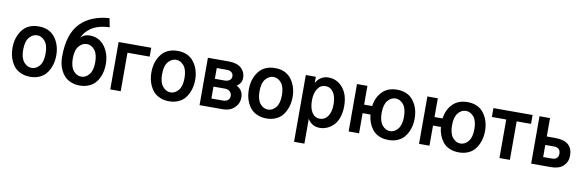

<svg xmlns="http://www.w3.org/2000/svg" viewBox="-63 -1418 6845 2248"><g transform="rotate(10 3359.0 -294.5)"><path d="M162.1 -281.2Q162.1 -183.6 202.1 -135.7Q242.2 -87.9 295.9 -87.9Q348.6 -87.9 388.7 -135.7Q428.7 -183.6 428.7 -281.2Q428.7 -380.9 388.7 -428.2Q348.6 -475.6 295.9 -475.6Q243.2 -475.6 202.6 -428.2Q162.1 -380.9 162.1 -281.2ZM35.2 -281.2Q35.2 -407.2 101.6 -494.1Q168 -581.1 295.9 -581.1Q422.9 -581.1 489.3 -494.1Q555.7 -407.2 555.7 -281.2Q555.7 -242.2 548.3 -203.1Q541 -164.1 522.5 -123.5Q503.9 -83 475.6 -52.2Q447.3 -21.5 400.9 -2Q354.5 17.6 295.9 17.6Q238.3 17.6 191.9 -1.5Q145.5 -20.5 116.7 -50.3Q87.9 -80.1 68.8 -120.6Q49.8 -161.1 42.5 -200.7Q35.2 -240.2 35.2 -281.2Z M625 -281.2Q625 -553.7 754.9 -683.6Q876 -804.7 1093.8 -820.3L1114.3 -714.8Q1044.9 -712.9 988.8 -696.8Q932.6 -680.7 897.5 -655.8Q862.3 -630.9 840.8 -606.9Q819.3 -583 806.6 -557.6L793.9 -534.2Q808.6 -552.7 837.4 -566.4Q866.2 -580.1 899.4 -580.1Q1014.6 -580.1 1079.6 -492.7Q1144.5 -405.3 1144.5 -281.2Q1144.5 -242.2 1137.7 -203.1Q1130.9 -164.1 1112.3 -123.5Q1093.8 -83 1065.4 -52.2Q1037.1 -21.5 990.7 -2Q944.3 17.6 885.7 17.6Q828.1 17.6 781.7 -1.5Q735.4 -20.5 706.5 -50.3Q677.7 -80.1 658.7 -120.1Q639.6 -160.2 632.3 -200.2Q625 -240.2 625 -281.2ZM752 -281.2Q752 -183.6 792 -135.7Q832 -87.9 885.7 -87.9Q938.5 -87.9 978.5 -135.7Q1018.6 -183.6 1018.6 -281.2Q1018.6 -380.9 978.5 -428.2Q938.5 -475.6 885.7 -475.6Q833 -475.6 792.5 -428.2Q752 -380.9 752 -281.2Z M1247.1 0V-563.5H1634.8V-458H1371.1V0Z M1813.5 -281.2Q1813.5 -183.6 1853.5 -135.7Q1893.6 -87.9 1947.3 -87.9Q2000 -87.9 2040 -135.7Q2080.1 -183.6 2080.1 -281.2Q2080.1 -380.9 2040 -428.2Q2000 -475.6 1947.3 -475.6Q1894.5 -475.6 1854 -428.2Q1813.5 -380.9 1813.5 -281.2ZM1686.5 -281.2Q1686.5 -407.2 1752.9 -494.1Q1819.3 -581.1 1947.3 -581.1Q2074.2 -581.1 2140.6 -494.1Q2207 -407.2 2207 -281.2Q2207 -242.2 2199.7 -203.1Q2192.4 -164.1 2173.8 -123.5Q2155.3 -83 2127 -52.2Q2098.6 -21.5 2052.2 -2Q2005.9 17.6 1947.3 17.6Q1889.6 17.6 1843.3 -1.5Q1796.9 -20.5 1768.1 -50.3Q1739.3 -80.1 1720.2 -120.6Q1701.2 -161.1 1693.8 -200.7Q1686.5 -240.2 1686.5 -281.2Z M2308.6 0V-563.5H2555.7Q2655.3 -563.5 2705.6 -518.1Q2755.9 -472.7 2755.9 -404.3Q2755.9 -337.9 2696.3 -299.8Q2775.4 -261.7 2775.4 -171.9Q2775.4 -100.6 2722.2 -50.3Q2668.9 0 2585 0ZM2431.6 -100.6H2570.3Q2604.5 -100.6 2627 -118.7Q2649.4 -136.7 2649.4 -169.9Q2649.4 -199.2 2627.4 -220.7Q2605.5 -242.2 2568.4 -242.2H2431.6ZM2431.6 -335H2546.9Q2583 -335 2606 -351.6Q2628.9 -368.2 2628.9 -399.4Q2628.9 -426.8 2609.4 -444.8Q2589.8 -462.9 2548.8 -462.9H2431.6Z M2971.7 -281.2Q2971.7 -183.6 3011.7 -135.7Q3051.8 -87.9 3105.5 -87.9Q3158.2 -87.9 3198.2 -135.7Q3238.3 -183.6 3238.3 -281.2Q3238.3 -380.9 3198.2 -428.2Q3158.2 -475.6 3105.5 -475.6Q3052.7 -475.6 3012.2 -428.2Q2971.7 -380.9 2971.7 -281.2ZM2844.7 -281.2Q2844.7 -407.2 2911.1 -494.1Q2977.5 -581.1 3105.5 -581.1Q3232.4 -581.1 3298.8 -494.1Q3365.2 -407.2 3365.2 -281.2Q3365.2 -242.2 3357.9 -203.1Q3350.6 -164.1 3332 -123.5Q3313.5 -83 3285.2 -52.2Q3256.8 -21.5 3210.4 -2Q3164.1 17.6 3105.5 17.6Q3047.9 17.6 3001.5 -1.5Q2955.1 -20.5 2926.3 -50.3Q2897.5 -80.1 2878.4 -120.6Q2859.4 -161.1 2852.1 -200.7Q2844.7 -240.2 2844.7 -281.2Z M3594.7 -282.2Q3594.7 -193.4 3628.4 -140.6Q3662.1 -87.9 3722.7 -87.9Q3780.3 -87.9 3816.4 -139.2Q3852.5 -190.4 3852.5 -282.2Q3852.5 -371.1 3817.9 -423.3Q3783.2 -475.6 3722.7 -475.6Q3663.1 -475.6 3628.9 -421.9Q3594.7 -368.2 3594.7 -282.2ZM3472.7 230.5V-563.5H3591.8V-490.2Q3643.6 -581.1 3740.2 -581.1Q3842.8 -581.1 3910.6 -500.5Q3978.5 -419.9 3978.5 -282.2Q3978.5 -205.1 3957 -145Q3935.5 -85 3899.9 -50.8Q3864.3 -16.6 3823.7 0.5Q3783.2 17.6 3740.2 17.6Q3685.5 17.6 3648.9 -7.3Q3612.3 -32.2 3595.7 -65.4V230.5Z M4423.8 -281.2Q4423.8 -183.6 4463.4 -135.7Q4502.9 -87.9 4556.6 -87.9Q4609.4 -87.9 4649.4 -135.7Q4689.5 -183.6 4689.5 -281.2Q4689.5 -380.9 4649.4 -428.2Q4609.4 -475.6 4556.6 -475.6Q4503.9 -475.6 4463.9 -428.2Q4423.8 -380.9 4423.8 -281.2ZM4081.1 0V-563.5H4205.1V-340.8H4300.8Q4314.5 -445.3 4379.9 -512.7Q4445.3 -580.1 4556.6 -580.1Q4683.6 -580.1 4750 -493.7Q4816.4 -407.2 4816.4 -281.2Q4816.4 -242.2 4809.1 -203.1Q4801.8 -164.1 4783.2 -123.5Q4764.6 -83 4736.3 -52.2Q4708 -21.5 4661.6 -2Q4615.2 17.6 4556.6 17.6Q4492.2 17.6 4442.4 -4.9Q4392.6 -27.3 4363.8 -65.4Q4335 -103.5 4318.8 -147Q4302.7 -190.4 4298.8 -239.3H4205.1V0Z M5260.7 -281.2Q5260.7 -183.6 5300.3 -135.7Q5339.8 -87.9 5393.6 -87.9Q5446.3 -87.9 5486.3 -135.7Q5526.4 -183.6 5526.4 -281.2Q5526.4 -380.9 5486.3 -428.2Q5446.3 -475.6 5393.6 -475.6Q5340.8 -475.6 5300.8 -428.2Q5260.7 -380.9 5260.7 -281.2ZM4918 0V-563.5H5042V-340.8H5137.7Q5151.4 -445.3 5216.8 -512.7Q5282.2 -580.1 5393.6 -580.1Q5520.5 -580.1 5586.9 -493.7Q5653.3 -407.2 5653.3 -281.2Q5653.3 -242.2 5646 -203.1Q5638.7 -164.1 5620.1 -123.5Q5601.6 -83 5573.2 -52.2Q5544.9 -21.5 5498.5 -2Q5452.1 17.6 5393.6 17.6Q5329.1 17.6 5279.3 -4.9Q5229.5 -27.3 5200.7 -65.4Q5171.9 -103.5 5155.8 -147Q5139.6 -190.4 5135.7 -239.3H5042V0Z M5703.1 -458V-563.5H6168.9V-458H5998V0H5874V-458Z M6251 0V-563.5H6376V-344.7H6477.5Q6683.6 -344.7 6683.6 -169.9Q6683.6 -95.7 6632.8 -47.9Q6582 0 6488.3 0ZM6376 -100.6H6478.5Q6556.6 -100.6 6556.6 -170.9Q6556.6 -244.1 6476.6 -244.1H6376Z"/></g></svg>

Font: Gothic A1
Style: Bold
Weight: 700
Version: Version 2.50